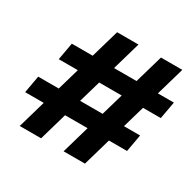

<svg xmlns="http://www.w3.org/2000/svg" viewBox="-151 -855 1037 1020"><g transform="rotate(30 368.0 -345.0)"><path d="M608 -411 569 -276H668L649 -170H538L489 0H358L407 -170H269L220 0H89L138 -170H24L43 -276H169L208 -411H91L110 -517H238L288 -690H419L369 -517H507L557 -690H688L638 -517H736L717 -411ZM477 -411H339L300 -276H438Z"/></g></svg>

Font: Niramit
Style: Bold Italic
Weight: 700
Italic angle: -10°
Designer: Katatrad Aksorn Co.,Ltd.
Foundry: Cadson Demak Co.,Ltd.
Version: Version 1.001; ttfautohint (v1.6)